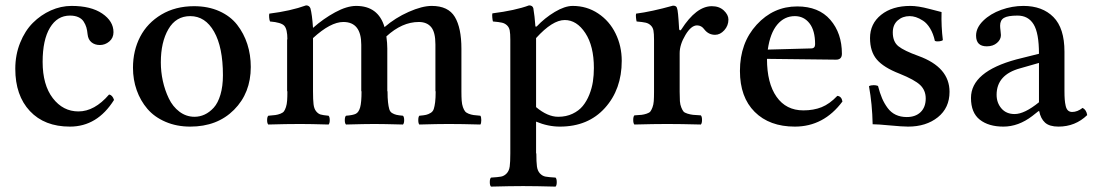

<svg xmlns="http://www.w3.org/2000/svg" viewBox="-20 -463 4082 717"><path d="M405.8 -89.8Q343.3 9.8 241.2 9.8Q146 9.8 91.6 -48.3Q37.1 -106.4 37.1 -206.1Q37.1 -258.3 55.2 -303.2Q73.2 -348.1 102.8 -377.7Q132.3 -407.2 169.9 -424.1Q207.5 -440.9 247.1 -440.9Q319.8 -440.9 361.8 -412.4Q403.8 -383.8 403.8 -342.8Q403.8 -321.3 388.2 -308.1Q372.6 -294.9 353 -294.9Q334 -294.9 321.5 -305.2Q309.1 -315.4 307.1 -335Q305.7 -350.1 302.5 -360.8Q299.3 -371.6 292.5 -382.3Q285.6 -393.1 272.7 -398.9Q259.8 -404.8 241.2 -404.8Q193.8 -404.8 166.5 -359.4Q139.2 -314 139.2 -231.9Q139.2 -146 177.2 -96.4Q215.3 -46.9 272.9 -46.9Q333 -46.9 387.2 -109.9Q399.9 -108.4 405.8 -89.8Z M476.6 -210Q476.6 -273.9 503.4 -325.7Q530.3 -377.4 582.8 -408.7Q635.3 -439.9 704.6 -439.9Q757.3 -439.9 798.8 -421.4Q840.3 -402.8 865.5 -370.6Q890.6 -338.4 903.6 -298.3Q916.5 -258.3 916.5 -212.9Q916.5 -115.7 854 -53Q791.5 9.8 690.4 9.8Q639.6 9.8 598.1 -8.1Q556.6 -25.9 530.5 -56.4Q504.4 -86.9 490.5 -126.2Q476.6 -165.5 476.6 -210ZM690.4 -402.8Q637.2 -402.8 608.9 -354.2Q580.6 -305.7 580.6 -230Q580.6 -195.3 588.1 -160.6Q595.7 -126 610.4 -95.5Q625 -64.9 650.1 -45.9Q675.3 -26.9 706.5 -26.9Q726.1 -26.9 744.1 -35.2Q762.2 -43.5 778.1 -60.8Q793.9 -78.1 803.2 -109.4Q812.5 -140.6 812.5 -182.1Q812.5 -286.6 779.5 -344.7Q746.6 -402.8 690.4 -402.8Z M1053.2 -122.1H1052.2V-315.9H1053.2Q1053.2 -354 1041.7 -366.7Q1030.3 -379.4 988.3 -382.8Q985.8 -388.7 985.1 -398.4Q984.4 -408.2 985.8 -412.1Q1064.9 -421.9 1123 -442.9Q1134.8 -442.9 1139.2 -432.1Q1145.5 -409.7 1148.9 -358.9Q1187.5 -393.1 1231.4 -417Q1275.4 -440.9 1310.1 -440.9Q1392.6 -440.9 1416 -361.8Q1456.1 -396.5 1506.3 -418.7Q1556.6 -440.9 1592.3 -440.9Q1653.8 -440.9 1678.5 -399.9Q1703.1 -358.9 1703.1 -280.8V-122.1Q1703.1 -101.1 1704.1 -87.2Q1705.1 -73.2 1708.7 -63Q1712.4 -52.7 1716.6 -47.4Q1720.7 -42 1730 -38.3Q1739.3 -34.7 1748.3 -33.4Q1757.3 -32.2 1773.9 -30.8Q1777.3 -26.4 1777.3 -14.4Q1777.3 -2.4 1773.9 2Q1703.6 0 1655.3 0Q1614.3 0 1545.9 2Q1542 -2.4 1542 -14.4Q1542 -26.4 1545.9 -30.8Q1563 -32.2 1571.3 -34.2Q1579.6 -36.1 1588.1 -41.3Q1596.7 -46.4 1599.9 -56.2Q1603 -65.9 1605 -81.3Q1606.9 -96.7 1606.9 -122.1H1606V-296.9Q1606 -342.8 1590.1 -361.8Q1574.2 -380.9 1543.9 -380.9Q1481.4 -380.9 1422.9 -327.1Q1426.3 -302.2 1426.3 -282.2V-122.1H1427.2Q1427.2 -96.7 1429 -81.3Q1430.7 -65.9 1433.6 -55.7Q1436.5 -45.4 1444.3 -40.8Q1452.1 -36.1 1460.4 -34.2Q1468.8 -32.2 1484.9 -30.8Q1489.3 -26.4 1489.3 -14.4Q1489.3 -2.4 1484.9 2Q1410.6 0 1377.9 0Q1344.2 0 1272 2Q1267.6 -2.4 1267.6 -14.4Q1267.6 -26.4 1272 -30.8Q1298.3 -32.7 1309.1 -38.3Q1319.8 -43.9 1325 -62.3Q1330.1 -80.6 1330.1 -122.1H1329.1V-295.9Q1329.1 -380.9 1262.2 -380.9Q1214.4 -380.9 1148.9 -320.8V-122.1Q1148.9 -90.3 1150.9 -73.7Q1152.8 -57.1 1160.4 -47.6Q1168 -38.1 1177.2 -35.4Q1186.5 -32.7 1207 -30.8Q1211.4 -26.4 1211.4 -14.4Q1211.4 -2.4 1207 2Q1138.7 0 1101.1 0Q1050.3 0 981.9 2Q977.5 -2.4 977.5 -14.4Q977.5 -26.4 981.9 -30.8Q999 -32.2 1008.3 -33.4Q1017.6 -34.7 1027.1 -38.3Q1036.6 -42 1040.5 -47.4Q1044.4 -52.7 1047.9 -63.2Q1051.3 -73.7 1052.2 -87.2Q1053.2 -100.6 1053.2 -122.1Z M1981.9 -320.8V-314.9V-63Q2024.9 -26.9 2064.5 -26.9Q2094.2 -26.9 2117.9 -38.1Q2141.6 -49.3 2156.2 -67.1Q2170.9 -85 2180.7 -109.4Q2190.4 -133.8 2194.1 -158.2Q2197.8 -182.6 2197.8 -209Q2197.8 -291 2165.8 -339.6Q2133.8 -388.2 2088.9 -388.2Q2043 -388.2 1981.9 -320.8ZM1813.5 233.9Q1809.1 229.5 1809.1 217Q1809.1 204.6 1813.5 200.2Q1839.4 198.7 1851.1 196.5Q1862.8 194.3 1872.1 184.6Q1881.3 174.8 1883.5 158.4Q1885.7 142.1 1885.7 109.9V-314.9Q1885.7 -337.4 1883.5 -349.1Q1881.3 -360.8 1873.3 -368.4Q1865.2 -376 1854.2 -378.4Q1843.3 -380.9 1820.8 -382.8Q1819.3 -387.7 1818.4 -397.9Q1817.4 -408.2 1818.8 -413.1Q1903.8 -423.8 1955.6 -442.9Q1968.8 -442.9 1971.7 -432.1Q1976.6 -403.3 1979.5 -363.8H1983.9Q2014.2 -396 2051.8 -418.5Q2089.4 -440.9 2118.7 -440.9Q2171.4 -440.9 2213.6 -412.8Q2255.9 -384.8 2278.8 -337.9Q2301.8 -291 2301.8 -235.8Q2301.8 -129.4 2239 -59.8Q2176.3 9.8 2070.8 9.8Q2026.4 9.8 1981.9 -8.8V109.9H1982.9Q1982.9 142.1 1985.1 158.4Q1987.3 174.8 1996.3 184.6Q2005.4 194.3 2017.1 196.5Q2028.8 198.7 2054.7 200.2Q2059.1 204.6 2059.1 217Q2059.1 229.5 2054.7 233.9Q1980.5 231.9 1933.6 231.9Q1885.7 231.9 1813.5 233.9Z M2518.1 -264.2V-120.1Q2518.1 -98.6 2519 -85.2Q2520 -71.8 2524.2 -61.8Q2528.3 -51.8 2532.2 -46.9Q2536.1 -42 2547.4 -38.6Q2558.6 -35.2 2567.9 -34.2Q2577.1 -33.2 2597.2 -32.2Q2601.6 -27.8 2601.6 -15.1Q2601.6 -2.4 2597.2 2Q2521 0 2471.2 0Q2423.3 0 2349.1 2Q2344.7 -2.4 2344.7 -15.1Q2344.7 -27.8 2349.1 -32.2Q2367.7 -33.2 2376.2 -34.2Q2384.8 -35.2 2395 -38.6Q2405.3 -42 2408.9 -46.9Q2412.6 -51.8 2416.5 -61.8Q2420.4 -71.8 2421.4 -85.2Q2422.4 -98.6 2422.4 -120.1V-314.9Q2422.4 -337.4 2420.2 -349.1Q2418 -360.8 2409.9 -368.4Q2401.9 -376 2390.9 -378.4Q2379.9 -380.9 2357.4 -382.8Q2356 -387.7 2355 -397.5Q2354 -407.2 2355.5 -412.1Q2412.6 -419.4 2493.2 -441.9Q2506.8 -441.9 2508.3 -432.1Q2512.2 -425.3 2516.1 -355Q2516.1 -351.6 2518.8 -350.1Q2521.5 -348.6 2524.4 -353Q2580.1 -439.9 2638.2 -439.9Q2666 -439.9 2683.1 -423.8Q2700.2 -407.7 2700.2 -390.1Q2700.2 -367.2 2684.8 -350.1Q2669.4 -333 2650.4 -333Q2626 -333 2610.4 -353Q2599.6 -368.2 2583 -368.2Q2561 -368.2 2539.6 -332.3Q2518.1 -296.4 2518.1 -264.2Z M2847.2 -277.8 3009.3 -282.2Q3023.9 -282.2 3023.9 -297.9Q3023.9 -349.1 3002.9 -376Q2981.9 -402.8 2948.2 -402.8Q2909.2 -402.8 2882.6 -371.1Q2856 -339.4 2847.2 -277.8ZM3106.9 -105Q3122.6 -103.5 3126 -84Q3056.2 9.8 2948.2 9.8Q2853.5 9.8 2798.3 -45.2Q2743.2 -100.1 2743.2 -198.2Q2743.2 -302.7 2805.7 -370.8Q2868.2 -439 2957 -439Q3037.6 -439 3080.8 -388.9Q3124 -338.9 3124 -262.2Q3124 -240.2 3102.1 -240.2L2844.2 -243.2Q2844.2 -152.3 2879.9 -101.6Q2915.5 -50.8 2980 -50.8Q3018.1 -50.8 3048.1 -62.7Q3078.1 -74.7 3106.9 -105Z M3225.1 -141.1Q3231.4 -145 3243.2 -145Q3251.5 -145 3258.8 -142.1Q3265.6 -115.7 3273.9 -96.2Q3282.2 -76.7 3294.7 -59.8Q3307.1 -43 3325.2 -34.4Q3343.3 -25.9 3366.2 -25.9Q3398.9 -25.9 3418 -44.4Q3437 -63 3437 -95.2Q3437 -125.5 3416.5 -145.3Q3396 -165 3338.9 -188Q3279.8 -210.9 3254.4 -240.7Q3229 -270.5 3229 -320.8Q3229 -374.5 3270.5 -407.7Q3312 -440.9 3379.9 -440.9Q3408.2 -440.9 3450 -429.9Q3491.7 -418.9 3496.1 -418Q3494.6 -364.7 3501 -313Q3496.6 -309.6 3486.8 -308.6Q3477.1 -307.6 3471.2 -310.1Q3465.3 -337.4 3453.4 -356.9Q3441.4 -376.5 3427 -385.7Q3412.6 -395 3400.4 -398.9Q3388.2 -402.8 3377 -402.8Q3350.6 -402.8 3332.3 -386.7Q3314 -370.6 3314 -341.8Q3314 -307.1 3335 -290.3Q3356 -273.4 3410.2 -253.9Q3525.9 -211.9 3525.9 -120.1Q3525.9 -60.1 3482.2 -25.1Q3438.5 9.8 3371.1 9.8Q3349.6 9.8 3303.7 5.4Q3257.8 1 3238.8 1Q3237.3 -74.2 3225.1 -141.1Z M3859.9 -81.1V-228L3790 -208Q3701.7 -184.1 3701.7 -108.9Q3701.7 -79.1 3719.7 -58.1Q3737.8 -37.1 3769 -37.1Q3805.7 -37.1 3859.9 -81.1ZM3860.8 -47.9H3857.9L3835 -29.8Q3783.2 9.8 3727.1 9.8Q3671.9 9.8 3638.9 -16.1Q3606 -42 3606 -97.2Q3606 -195.3 3775.9 -241.2L3859.9 -262.2Q3859.9 -339.8 3839.8 -372.3Q3819.8 -404.8 3779.8 -404.8Q3743.7 -404.8 3729.2 -396.2Q3714.8 -387.7 3714.8 -367.2Q3714.8 -359.9 3716.3 -348.6Q3717.8 -337.4 3717.8 -332Q3717.8 -315.4 3703.1 -302.7Q3688.5 -290 3665 -290Q3625 -290 3625 -330.1Q3625 -359.4 3651.6 -385.5Q3678.2 -411.6 3719 -426.3Q3759.8 -440.9 3801.8 -440.9Q3872.6 -440.9 3913.8 -399.4Q3955.1 -357.9 3955.1 -270V-124Q3955.1 -104 3956.1 -91.6Q3957 -79.1 3959.7 -67.4Q3962.4 -55.7 3968.5 -50.3Q3974.6 -44.9 3983.9 -44.9Q4003.4 -44.9 4022.9 -60.1Q4037.1 -52.7 4040 -33.2Q3995.6 9.8 3932.6 9.8Q3898.9 9.8 3882.6 -5.1Q3866.2 -20 3860.8 -47.9Z"/></svg>

Font: Common Serif Medium
Style: Regular
Weight: 500
Designer: Philipp H. Poll, Khaled Hosny
Foundry: Stefan Peev, Context Ltd.
Version: Version 1.026